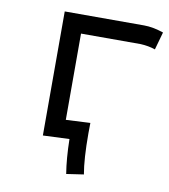

<svg xmlns="http://www.w3.org/2000/svg" viewBox="-74 -562 670 759"><g transform="rotate(10 261.0 -182.0)"><path d="M125 -498H443.8Q479 -498 522 -483.4L502 -412.1Q475.1 -421.4 442.9 -422.9H203.6V-76.7L301.3 -81.5Q300.8 -68.4 300.8 -40Q300.8 63.5 311.5 123.5L242.2 133.8Q232.4 74.2 231 -4.4L125 0Z"/></g></svg>

Font: Fantasque Sans Mono
Style: Regular
Weight: 400
Monospace: yes
Designer: Jany Belluz
Version: Version 1.8.0 ; ttfautohint (v1.8.2)